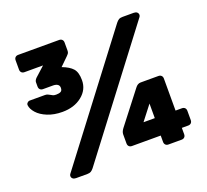

<svg xmlns="http://www.w3.org/2000/svg" viewBox="-120 -846 1066 991"><g transform="rotate(-20 412.5 -350.0)"><path d="M646 -700H708Q719 -700 725.5 -694.5Q732 -689 732 -680Q732 -674 728 -669L234 -19Q226 -9 218.5 -4.5Q211 0 198 0H136Q125 0 118.5 -5.5Q112 -11 112 -20Q112 -26 116 -31L610 -681Q618 -691 625.5 -695.5Q633 -700 646 -700ZM306 -607 262 -564Q302 -549 320 -528.5Q338 -508 338 -465Q338 -413 295.5 -379Q253 -345 188 -345Q142 -345 106.5 -359.5Q71 -374 51.5 -396Q32 -418 30 -439V-441Q30 -448 36 -453Q42 -458 47 -458H132Q140 -458 146 -455.5Q152 -453 157 -450Q165 -445 171 -442.5Q177 -440 188 -440Q204 -440 213 -445Q222 -450 222 -465Q222 -478 212.5 -484Q203 -490 188 -490H133Q123 -490 117 -496Q111 -502 111 -512V-535Q111 -546 122 -557L175 -605H73Q63 -605 57 -611Q51 -617 51 -627V-678Q51 -688 57 -694Q63 -700 73 -700H298Q308 -700 314 -694Q320 -688 320 -678V-634Q320 -625 317 -620Q314 -615 306 -607ZM716 -350Q726 -350 732 -344Q738 -338 738 -328V-152H773Q783 -152 789 -146Q795 -140 795 -130V-79Q795 -69 789 -63Q783 -57 773 -57H738V-22Q738 -12 732 -6Q726 0 716 0H644Q634 0 628 -6Q622 -12 622 -22V-57H464Q454 -57 448 -63Q442 -69 442 -79V-129Q442 -143 454 -159L588 -332Q601 -350 618 -350ZM624 -152V-232L562 -152Z"/></g></svg>

Font: Rubik
Style: Regular
Weight: 700
Designer: Hubert & Fischer
Foundry: Hubert & Fischer
Version: Version 1.100